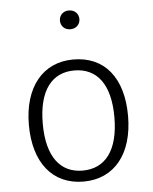

<svg xmlns="http://www.w3.org/2000/svg" viewBox="-54 -798 679 854"><g transform="rotate(-5 285.5 -371.0)"><path d="M285 -753C259 -753 242 -734 242 -711C242 -688 259 -669 285 -669C312 -669 329 -688 329 -711C329 -734 312 -753 285 -753ZM286 -534C149 -534 64 -429 64 -261C64 -93 146 11 285 11C423 11 507 -94 507 -263C507 -434 425 -534 286 -534ZM286 -485C387 -485 446 -410 446 -263C446 -113 385 -38 285 -38C185 -38 126 -114 126 -261C126 -411 187 -485 286 -485Z"/></g></svg>

Font: FiraGO Light
Style: Regular
Weight: 300
Designer: bBox Type
Foundry: bBox Type GmbH
Version: Version 1.001;PS 001.001;hotconv 1.0.88;makeotf.lib2.5.64775